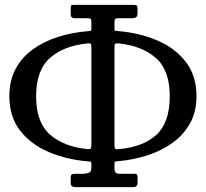

<svg xmlns="http://www.w3.org/2000/svg" viewBox="-20 -771 846 790"><path d="M356 -653V-679Q356 -689 354 -692.5Q352 -696 341 -696H288Q271 -696 271 -711V-738Q271 -748 274 -749.5Q277 -751 286 -751H528Q539 -751 542.5 -748.2Q546 -745.5 546 -734V-717Q546 -704 540 -700Q534 -696 525 -696H470Q458 -696 454.5 -693.2Q451 -690.5 451 -678V-654Q451 -644.5 454.2 -644.2Q457.5 -644 466.5 -643Q553 -636 626.2 -605Q699.5 -574 744 -517Q788.5 -460 788.5 -375Q788.5 -311.5 761.8 -263.5Q735 -215.5 689.2 -182.8Q643.5 -150 585.2 -131.5Q527 -113 464.5 -107.5Q457 -107 454 -106.2Q451 -105.5 451 -97V-78Q451 -56 470 -56H535Q542 -56 544 -51.5Q546 -47 546 -40V-17Q546 -1 526 -1H291Q271 -1 271 -17V-42Q271 -50 275.2 -53Q279.5 -56 294 -56H322Q335 -56 345.5 -60Q356 -64 356 -81V-97Q356 -105.5 353 -106Q350 -106.5 342.5 -107Q255.5 -114 181.8 -145Q108 -176 63.2 -233Q18.5 -290 18.5 -375Q18.5 -439.5 44.2 -487.5Q70 -535.5 115.5 -568.2Q161 -601 219.8 -619.5Q278.5 -638 344.5 -643Q351.5 -643.5 353.8 -644.2Q356 -645 356 -653ZM356 -175V-578Q356 -588 353 -590.8Q350 -593.5 341.5 -592.5Q244 -583.5 186.2 -533Q128.5 -482.5 128.5 -375Q128.5 -267.5 185.8 -217.2Q243 -167 340.5 -157.5Q350.5 -156.5 353.2 -160.2Q356 -164 356 -175ZM465.5 -157Q568 -165.5 623.2 -216Q678.5 -266.5 678.5 -375Q678.5 -482.5 621 -532.8Q563.5 -583 466.5 -592.5Q457.5 -593.5 454.2 -590.8Q451 -588 451 -578V-177Q451 -165.5 452.8 -160.8Q454.5 -156 465.5 -157Z"/></svg>

Font: Besley* Narrow
Style: Regular
Weight: 400
Width: 4
Designer: Owen Earl
Foundry: indestructible type*
Version: Version 3.000; ttfautohint (v1.8.3)